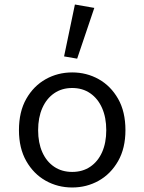

<svg xmlns="http://www.w3.org/2000/svg" viewBox="-20 -819 640 851"><path d="M300 12Q236 12 182.5 -18Q129 -48 96.5 -105Q64 -162 64 -242Q64 -324 96.5 -381Q129 -438 182.5 -468Q236 -498 300 -498Q364 -498 417.5 -468Q471 -438 503.5 -381Q536 -324 536 -242Q536 -162 503.5 -105Q471 -48 417.5 -18Q364 12 300 12ZM300 -57Q346 -57 380 -80Q414 -103 432.5 -144.5Q451 -186 451 -242Q451 -298 432.5 -340Q414 -382 380 -405.5Q346 -429 300 -429Q254 -429 220 -405.5Q186 -382 167.5 -340Q149 -298 149 -242Q149 -186 167.5 -144.5Q186 -103 220 -80Q254 -57 300 -57ZM322 -559 264 -569 312 -799 398 -784Z"/></svg>

Font: Source Code Variable
Style: Regular
Weight: 400
Monospace: yes
Designer: Paul D. Hunt, Teo Tuominen
Foundry: Adobe Systems Incorporated
Version: Version 1.010;hotconv 1.0.106;makeotfexe 2.5.65593